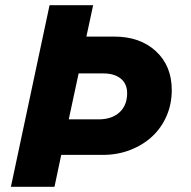

<svg xmlns="http://www.w3.org/2000/svg" viewBox="-20 -720 736 740"><path d="M22 0 171 -700H339L313 -579H420Q520 -579 581 -522.5Q642 -466 642 -373Q642 -319 622 -273Q602 -227 566.5 -194Q531 -161 482 -142Q433 -123 376 -123H216L190 0ZM378 -437H283L245 -260H360Q411 -260 440.5 -287Q470 -314 470 -361Q470 -397 445.5 -417Q421 -437 378 -437Z"/></svg>

Font: Red Hat Text
Style: Bold Italic
Weight: 700
Italic angle: -12°
Designer: Pentagram / MCKL
Foundry: Pentagram / MCKL
Version: Version 1.003; Red Hat Text Bold Italic